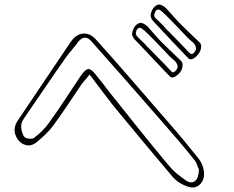

<svg xmlns="http://www.w3.org/2000/svg" viewBox="-20 -796 1040 855"><path d="M819 -536Q812 -543 795.5 -560.5Q779 -578 758 -600Q737 -622 716.5 -644Q696 -666 681 -682Q666 -698 662 -702Q655 -710 652 -718.5Q649 -727 654 -743Q660 -760 672.5 -769.5Q685 -779 697 -774Q709 -770 721 -758Q738 -739 755 -720Q772 -701 790 -683Q809 -664 829 -645Q849 -626 869 -607Q877 -600 875.5 -584.5Q874 -569 863 -555Q851 -539 838.5 -534Q826 -529 819 -536ZM667 -729Q666 -725 668.5 -721Q671 -717 673 -715Q685 -703 697 -692Q709 -681 719 -668Q719 -668 732.5 -654.5Q746 -641 764 -622.5Q782 -604 799 -586.5Q816 -569 824 -560Q826 -558 830 -556Q834 -554 839 -557Q844 -560 848.5 -567.5Q853 -575 853 -579Q853 -591 844 -602Q840 -607 834.5 -611Q829 -615 824 -620Q817 -626 800 -644.5Q783 -663 761.5 -685Q740 -707 721.5 -725.5Q703 -744 693 -751Q691 -753 686 -753.5Q681 -754 676 -750Q672 -746 669.5 -739.5Q667 -733 667 -729ZM737 -455Q730 -462 713.5 -479.5Q697 -497 676 -519Q655 -541 634.5 -563Q614 -585 598.5 -601Q583 -617 579 -621Q573 -628 569.5 -637Q566 -646 572 -661Q577 -678 589.5 -687.5Q602 -697 614 -693Q621 -690 627 -686Q633 -682 638 -677Q655 -658 672 -638.5Q689 -619 707 -601Q746 -563 786 -525Q794 -518 793 -502.5Q792 -487 781 -473Q768 -458 756 -453Q744 -448 737 -455ZM585 -648Q584 -644 586.5 -640Q589 -636 591 -634Q602 -622 614 -611Q626 -600 637 -587Q637 -587 650.5 -573.5Q664 -560 682 -541.5Q700 -523 717 -505.5Q734 -488 742 -479Q744 -477 747.5 -474.5Q751 -472 756 -476Q762 -479 766.5 -486.5Q771 -494 771 -498Q771 -510 762 -521Q758 -526 752.5 -530Q747 -534 742 -539Q735 -545 718 -563.5Q701 -582 679.5 -604Q658 -626 639.5 -644.5Q621 -663 611 -669Q609 -671 604 -672Q599 -673 594 -669Q589 -665 587 -658.5Q585 -652 585 -648ZM887 -38Q894 -1 873 22.5Q852 46 819 36Q778 23 750 -7Q683 -86 616.5 -166Q550 -246 484 -326Q459 -358 433 -392.5Q407 -427 379 -464Q369 -451 359.5 -440.5Q350 -430 342 -419Q311 -373 280.5 -327.5Q250 -282 218 -238Q201 -215 180.5 -195.5Q160 -176 138 -159Q117 -144 95 -150Q73 -156 59 -175Q30 -219 61 -262Q120 -349 178 -436Q236 -523 294 -608Q318 -644 350.5 -646.5Q383 -649 411 -616Q490 -528 568 -438Q646 -348 724 -258Q760 -217 795 -175Q830 -133 865 -89Q873 -79 879 -65.5Q885 -52 887 -38ZM810 9Q833 23 849 9.5Q865 -4 866 -41Q862 -49 857 -63.5Q852 -78 842 -88Q808 -131 772 -173Q736 -215 700 -256Q623 -345 544.5 -434Q466 -523 388 -611Q359 -645 330 -612Q317 -594 302.5 -577Q288 -560 274 -541Q231 -480 189 -418Q147 -356 104 -294Q96 -281 86.5 -268Q77 -255 75 -241Q73 -228 77 -212Q81 -196 88 -187Q94 -180 108.5 -178.5Q123 -177 130 -181Q149 -195 166.5 -212Q184 -229 198 -249Q235 -300 270 -353.5Q305 -407 340 -459Q360 -488 373.5 -488.5Q387 -489 406 -464Q422 -445 437 -425.5Q452 -406 467 -386Q532 -305 597 -223.5Q662 -142 729 -62Q746 -41 767 -23.5Q788 -6 810 9Z"/></svg>

Font: Shizuru
Style: Regular
Weight: 400
Version: Version 1.000